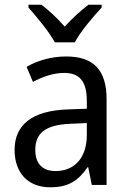

<svg xmlns="http://www.w3.org/2000/svg" viewBox="-20 -786 548 816"><path d="M213 -606H298C321 -651 376 -715 412 -754V-766H356C321 -739 290 -711 255 -673C223 -709 187 -743 156 -766H101V-754C137 -713 189 -651 213 -606ZM261 -546C197 -546 138 -528 93 -502L120 -438C162 -460 206 -476 253 -476C316 -476 349 -443 349 -357V-324L269 -321C117 -316 42 -256 42 -149C42 -49 101 10 193 10C270 10 312 -17 352 -75H355L370 0H433V-364C433 -486 380 -546 261 -546ZM281 -260 349 -263V-213C349 -111 293 -59 216 -59C164 -59 130 -87 130 -149C130 -218 170 -256 281 -260Z"/></svg>

Font: Noto Sans Sinhala SemiCondensed
Style: Regular
Weight: 400
Width: 4
Designer: Jelle Bosma - Monotype Design Team
Foundry: Monotype Imaging Inc.
Version: Version 2.006